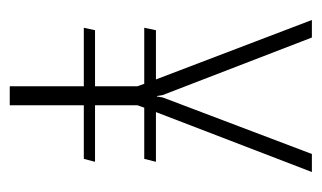

<svg xmlns="http://www.w3.org/2000/svg" viewBox="-153 -507 660 394"><g transform="rotate(90 177.0 -310.0)"><path d="M37 -152 42 -175H157V-262L152 -276H37L42 -300H143L21 -620H57L175 -314L177 -302H178L180 -314L296 -620H333L210 -300H312L306 -276H201L196 -262V-175H312L306 -152H196V0H157V-152Z"/></g></svg>

Font: Smooch Sans Light
Style: Regular
Weight: 300
Designer: Robert E. Leuschke
Foundry: Robert E. Leuschke
Version: Version 1.010; ttfautohint (v1.8.3)